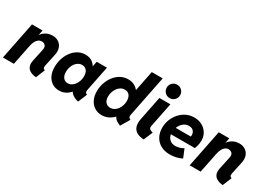

<svg xmlns="http://www.w3.org/2000/svg" viewBox="-8 -1551 3226 2337"><g transform="rotate(30 1605.0 -383.0)"><path d="M472.7 7.8Q423.3 2.9 390.1 -14.9Q356.9 -32.7 343.5 -65.7Q330.1 -98.6 340.3 -148.4L377.4 -321.3Q387.2 -366.2 367.4 -386.2Q347.7 -406.2 319.3 -406.2Q293.9 -406.2 273.4 -392.1Q252.9 -377.9 238.5 -350.6Q224.1 -323.2 215.8 -283.7L158.7 0H4.9L109.9 -525.4H258.3L244.6 -456.5H264.2L219.2 -407.7Q246.6 -472.2 293.2 -502.7Q339.8 -533.2 397.5 -533.2Q447.3 -533.2 482.9 -509.5Q518.6 -485.8 533.7 -443.4Q548.8 -400.9 536.6 -343.3L500.5 -174.8Q494.6 -146.5 501.5 -134.8Q508.3 -123 524.9 -118.7Z M795.4 7.8Q740.2 7.8 697.8 -19Q655.3 -45.9 631.1 -96.2Q606.9 -146.5 606.9 -215.8Q606.9 -276.4 625 -333Q643.1 -389.6 676.5 -434.8Q710 -480 756.8 -506.6Q803.7 -533.2 860.4 -533.2Q917.5 -533.2 956.8 -505.9Q996.1 -478.5 1015.6 -431.2L928.2 -454.6H1067.9L995.1 -401.9L1019.5 -525.4H1163.6L1093.3 -176.8Q1088.4 -153.3 1093.3 -139.2Q1098.1 -125 1117.7 -118.7L1065.4 7.8Q1029.8 0.5 1001.2 -15.4Q972.7 -31.2 956.1 -53.2Q939.5 -75.2 940.9 -100.6L1016.6 -63H875.5L978.5 -105.5Q945.3 -51.3 899.4 -21.7Q853.5 7.8 795.4 7.8ZM843.3 -122.1Q871.6 -122.1 895.8 -136.5Q919.9 -150.9 937.5 -175Q955.1 -199.2 964.8 -230.2Q974.6 -261.2 974.6 -294.4Q974.6 -346.7 950.7 -375.2Q926.8 -403.8 886.7 -403.8Q857.9 -403.8 834 -389.6Q810.1 -375.5 792.5 -351.6Q774.9 -327.6 765.4 -297.1Q755.9 -266.6 755.9 -232.9Q755.9 -181.2 779.8 -151.6Q803.7 -122.1 843.3 -122.1Z M1653.8 6.3Q1625 -4.9 1604 -18.1Q1583 -31.2 1570.6 -48.3Q1558.1 -65.4 1555.7 -87.9L1580.6 -65.9H1523.9L1555.7 -125L1616.2 -415L1582 -469.2H1606.4L1662.6 -752H1816.4L1701.2 -175.8Q1696.3 -150.9 1701.9 -139.6Q1707.5 -128.4 1728.5 -119.1ZM1393.6 7.8Q1338.4 7.8 1294.4 -19.3Q1250.5 -46.4 1225.1 -96.9Q1199.7 -147.5 1199.7 -217.8Q1199.7 -278.3 1219 -334.5Q1238.3 -390.6 1273.2 -435.5Q1308.1 -480.5 1356 -506.8Q1403.8 -533.2 1461.4 -533.2Q1521.5 -533.2 1564.5 -503.7Q1607.4 -474.1 1630.4 -423.1Q1653.3 -372.1 1653.3 -307.6Q1653.3 -247.6 1634 -191.2Q1614.7 -134.8 1579.8 -89.8Q1544.9 -44.9 1497.6 -18.6Q1450.2 7.8 1393.6 7.8ZM1439.9 -122.1Q1471.2 -122.1 1496.1 -137Q1521 -151.9 1539.1 -177Q1557.1 -202.1 1566.7 -232.9Q1576.2 -263.7 1576.2 -295.4Q1576.2 -343.8 1553.7 -373.5Q1531.2 -403.3 1487.8 -403.3Q1456.1 -403.3 1430.7 -388.2Q1405.3 -373 1387.5 -347.9Q1369.6 -322.8 1359.9 -292Q1350.1 -261.2 1350.1 -229Q1350.1 -177.7 1374.8 -149.9Q1399.4 -122.1 1439.9 -122.1Z M1987.3 7.8Q1921.9 3.9 1884 -20Q1846.2 -43.9 1833.7 -86.4Q1821.3 -128.9 1833 -188L1900.4 -525.4H2055.2L1985.4 -178.2Q1981.4 -156.2 1991 -144.3Q2000.5 -132.3 2015.4 -127Q2030.3 -121.6 2041 -119.1ZM2008.8 -585.9Q1968.8 -585.9 1941.7 -613.3Q1914.6 -640.6 1914.6 -680.2Q1914.6 -719.7 1941.7 -746.8Q1968.8 -773.9 2008.8 -773.9Q2047.9 -773.9 2075.2 -746.8Q2102.5 -719.7 2102.5 -680.2Q2102.5 -640.6 2075.2 -613.3Q2047.9 -585.9 2008.8 -585.9Z M2353.5 7.8Q2275.9 7.8 2221.9 -23.2Q2168 -54.2 2139.4 -107.7Q2110.8 -161.1 2110.8 -228Q2110.8 -288.1 2131.8 -343Q2152.8 -397.9 2190.7 -440.7Q2228.5 -483.4 2279.3 -508.1Q2330.1 -532.7 2390.1 -532.7Q2451.2 -532.7 2499.5 -506.8Q2547.9 -481 2575.9 -435.3Q2604 -389.6 2604 -330.6Q2604 -311.5 2600.6 -289.6Q2597.2 -267.6 2591.6 -247.3Q2585.9 -227.1 2579.6 -212.9H2219.2L2237.8 -309.6H2465.8Q2467.3 -315.4 2467.8 -321.3Q2468.3 -327.1 2468.3 -332Q2468.3 -366.2 2446 -388.9Q2423.8 -411.6 2384.3 -411.6Q2351.6 -411.6 2325.2 -396.5Q2298.8 -381.3 2280 -356.2Q2261.2 -331.1 2251 -300.3Q2240.7 -269.5 2240.7 -238.8Q2240.7 -183.1 2272.9 -149.4Q2305.2 -115.7 2358.4 -115.7Q2389.6 -115.7 2421.6 -126Q2453.6 -136.2 2470.7 -149.4L2519.5 -31.7Q2483.4 -12.2 2439.2 -2.2Q2395 7.8 2353.5 7.8Z M3097.7 7.8Q3048.3 2.9 3015.1 -14.9Q2981.9 -32.7 2968.5 -65.7Q2955.1 -98.6 2965.3 -148.4L3002.4 -321.3Q3012.2 -366.2 2992.4 -386.2Q2972.7 -406.2 2944.3 -406.2Q2918.9 -406.2 2898.4 -392.1Q2877.9 -377.9 2863.5 -350.6Q2849.1 -323.2 2840.8 -283.7L2783.7 0H2629.9L2734.9 -525.4H2883.3L2869.6 -456.5H2889.2L2844.2 -407.7Q2871.6 -472.2 2918.2 -502.7Q2964.8 -533.2 3022.5 -533.2Q3072.3 -533.2 3107.9 -509.5Q3143.6 -485.8 3158.7 -443.4Q3173.8 -400.9 3161.6 -343.3L3125.5 -174.8Q3119.6 -146.5 3126.5 -134.8Q3133.3 -123 3149.9 -118.7Z"/></g></svg>

Font: Reddit Sans ExtraBold
Style: Italic
Weight: 800
Italic angle: -11.25°
Designer: Stephen Hutchings
Version: Version 1.013